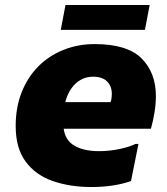

<svg xmlns="http://www.w3.org/2000/svg" viewBox="-20 -740 672 771"><path d="M347 11Q261 11 192 -13Q123 -37 83 -91Q43 -145 43 -234Q43 -309 67 -369.5Q91 -430 133.5 -473Q176 -516 234.5 -539.5Q293 -563 360 -563Q491 -563 548.5 -505.5Q606 -448 606 -354Q606 -323 600.5 -289Q595 -255 586 -223H161V-330H424Q427 -338 428 -346.5Q429 -355 429 -363Q429 -394 410 -413Q391 -432 353 -432Q327 -432 305 -420Q283 -408 267 -385.5Q251 -363 242.5 -331.5Q234 -300 234 -260V-247Q234 -185 272.5 -159Q311 -133 378 -133Q419 -133 459.5 -141.5Q500 -150 524 -162H536L506 -13Q472 -1 432 5Q392 11 347 11ZM243 -720H581L562 -620H224Z"/></svg>

Font: Kufam ExtraBold
Style: Italic
Weight: 800
Italic angle: -11°
Designer: Artur Schmal
Foundry: Original Type
Version: Version 1.301; ttfautohint (v1.8.3)